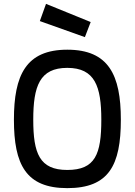

<svg xmlns="http://www.w3.org/2000/svg" viewBox="-20 -962 696 993"><path d="M328 -83C184 -83 152 -169 152 -343C152 -516 185 -611 328 -611C471 -611 504 -515 504 -343C504 -165 473 -83 328 -83ZM328 11C543 11 605 -107 605 -343C605 -574 542 -705 328 -705C114 -705 52 -573 52 -343C52 -111 114 11 328 11ZM218 -942 186 -853 419 -770 449 -848Z"/></svg>

Font: TitilliumText22L
Style: 600 wt
Weight: 600
Designer: Campivisivi
Foundry: Campivisivi
Version: 1.000